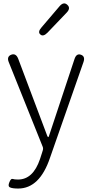

<svg xmlns="http://www.w3.org/2000/svg" viewBox="-20 -849 530 1109"><path d="M85 240Q52 240 38 233.5Q24 227 34 204Q43 181 53 184.5Q63 188 84 188Q171 188 211 70Q217 53 222 36L227 20Q231 8 226 -3L31 -489Q17 -522 45 -533Q72 -543 85 -510L253 -64Q256 -57 258.5 -57Q261 -57 263 -64L410 -507Q421 -542 447 -533Q474 -524 462 -490L269 62Q209 240 85 240ZM254 -660Q229 -635 213 -650Q196 -664 220 -691L324 -813Q348 -841 369 -821Q390 -802 365 -776Z"/></svg>

Font: Resource Han Rounded JP Light
Style: Regular
Weight: 300
Designer: Cyano Hao (round all glyphs); Ryoko NISHIZUKA 西塚涼子 (kana, bopomofo & ideographs); Paul D. Hunt (Latin, Greek & Cyrillic)
Foundry: Cyano Hao
Version: 0.990